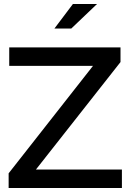

<svg xmlns="http://www.w3.org/2000/svg" viewBox="-20 -936 649 956"><path d="M23 0ZM23 0V-73L443 -608H26V-700H580V-627L159 -92H587V0ZM343 -916H463L335 -794H251Z"/></svg>

Font: Red Hat Display Medium
Style: Regular
Weight: 500
Designer: Pentagram / MCKL
Foundry: Pentagram / MCKL
Version: Version 1.005; Red Hat Display Medium